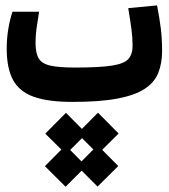

<svg xmlns="http://www.w3.org/2000/svg" viewBox="-20 -374 626 712"><path d="M248.5 3.9Q158.7 3.9 105.2 -15.1Q51.8 -34.2 28.3 -77.6Q4.9 -121.1 4.9 -194.3Q4.9 -231.9 11 -267.8Q17.1 -303.7 26.4 -330.6H125Q118.7 -292 115.2 -267.1Q111.8 -242.2 111.8 -214.4Q111.8 -177.2 123.5 -157.5Q135.3 -137.7 167 -130.6Q198.7 -123.5 258.3 -123.5Q348.6 -123.5 394.5 -130.6Q440.4 -137.7 456.1 -155.3Q471.7 -172.9 471.7 -204.6Q471.7 -234.9 467.5 -265.6Q463.4 -296.4 455.6 -343.8L562.5 -354Q571.8 -305.2 576.4 -268.1Q581.1 -231 581.1 -185.1Q581.1 -139.6 567.1 -104.2Q553.2 -68.8 517.1 -44.9Q481 -21 416 -8.5Q351.1 3.9 248.5 3.9ZM223.1 318.4 146.5 242.2 207.5 180.7 147.9 121.6 224.6 44.4 283.7 104 343.3 43.9 419.9 121.1 358.9 181.6 418.5 241.7 341.8 317.9 282.7 258.8ZM282.2 224.6 326.2 180.2 284.2 138.2 240.2 182.1Z"/></svg>

Font: Cascadia Mono NF SemiBold
Style: Regular
Weight: 600
Monospace: yes
Designer: Aaron Bell
Foundry: Saja Typeworks
Version: Version 2404.023; ttfautohint (v1.8.4)